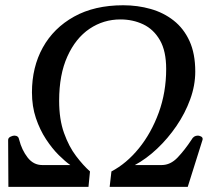

<svg xmlns="http://www.w3.org/2000/svg" viewBox="-20 -728 837 748"><path d="M12.7 0 11.7 -183.1Q12.2 -191.4 21.2 -195.6Q30.3 -199.7 35.6 -199.7Q52.2 -199.7 54.7 -183.6Q64.9 -143.6 87.6 -114.3Q110.4 -85 144.5 -85H253.9Q234.4 -98.6 208.7 -124Q183.1 -149.4 159.2 -185.8Q135.3 -222.2 119.9 -267.8Q104.5 -313.5 104.5 -368.2Q104.5 -466.3 146.7 -542.7Q189 -619.1 268.6 -663.3Q348.1 -707.5 460 -707.5Q516.1 -707.5 566.9 -693.1Q617.7 -678.7 656.7 -647.9Q695.8 -617.2 718.3 -568.1Q740.7 -519 740.7 -449.2Q740.7 -395 720.9 -340.8Q701.2 -286.6 667.5 -237.3Q633.8 -188 591.8 -148.4Q549.8 -108.9 505.4 -85H609.9Q644 -85 671.9 -114.3Q699.7 -143.6 726.1 -183.6Q734.4 -199.7 751 -199.7Q755.9 -199.7 762.7 -196.5Q769.5 -193.4 769.5 -186.5Q769.5 -184.1 769 -183.1L711.4 0H407.2L414.1 -60.1Q472.7 -90.8 521 -150.1Q569.3 -209.5 598.4 -289.1Q627.4 -368.7 627.4 -459Q627.4 -529.3 603 -571.5Q578.6 -613.8 538.1 -633.1Q497.6 -652.3 449.2 -652.3Q383.3 -652.3 329.1 -616Q274.9 -579.6 242.7 -508.5Q210.4 -437.5 210.4 -335.4Q210.4 -262.7 229.5 -209.7Q248.5 -156.7 276.4 -120.1Q304.2 -83.5 330.6 -60.1L324.7 0Z"/></svg>

Font: Gelasio Medium
Style: Italic
Weight: 500
Italic angle: -8.5°
Designer: Eben Sorkin
Foundry: Eben Sorkin
Version: Version 1.008